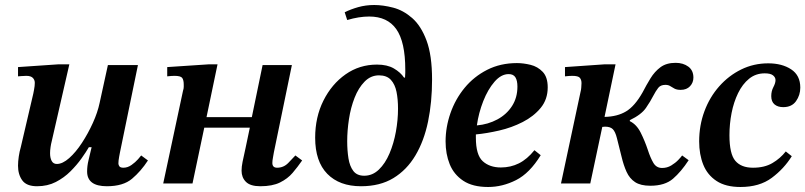

<svg xmlns="http://www.w3.org/2000/svg" viewBox="-20 -733 3217 767"><path d="M128 11Q86 11 69 -12.5Q52 -36 52 -71Q52 -88 55 -108Q58 -128 63 -145L113 -359Q113 -359 116 -374.5Q119 -390 119 -402Q119 -414 111 -422Q103 -430 85 -430Q73 -430 64.5 -429Q56 -428 52 -428V-465L213 -476H257L186 -166Q184 -159 182 -145.5Q180 -132 180 -121Q180 -102 186.5 -90Q193 -78 207 -78Q230 -78 256.5 -101.5Q283 -125 307.5 -162.5Q332 -200 351 -242Q370 -284 378 -322L411 -473H531L459 -123Q459 -123 456 -107Q453 -91 453 -80Q453 -74 457 -68.5Q461 -63 473 -63Q490 -63 505.5 -74Q521 -85 531.5 -97Q542 -109 544 -112L571 -92Q543 -49 507.5 -19Q472 11 407 11Q328 11 328 -48Q328 -70 333.5 -92.5Q339 -115 346 -145H335Q324 -126 305.5 -100Q287 -74 261.5 -48.5Q236 -23 203 -6Q170 11 128 11Z M1020 11Q980 11 962.5 -6.5Q945 -24 945 -51Q945 -67 949 -86.5Q953 -106 961 -142L978 -223H796L749 0H632L711 -370Q714 -379 714 -386Q714 -393 714 -395Q714 -413 708 -421.5Q702 -430 677 -430Q671 -430 664 -429.5Q657 -429 648 -428V-465L814 -476H849L805 -265H986L1029 -473H1146L1074 -124Q1073 -117 1070.5 -104Q1068 -91 1068 -82Q1068 -63 1087 -63Q1113 -63 1131.5 -82Q1150 -101 1160 -112L1187 -92Q1169 -66 1149 -42.5Q1129 -19 1098.5 -4Q1068 11 1020 11Z M1422 11Q1336 11 1287.5 -38.5Q1239 -88 1239 -183Q1239 -265 1272 -331Q1305 -397 1360.5 -436Q1416 -475 1486 -475Q1527 -475 1553.5 -459.5Q1580 -444 1594 -423H1598Q1599 -432 1599 -442Q1599 -452 1599 -455Q1599 -565 1563.5 -616Q1528 -667 1455 -667Q1414 -667 1367 -653L1357 -684Q1381 -696 1411 -704.5Q1441 -713 1475 -713Q1510 -713 1550.5 -702.5Q1591 -692 1626.5 -661Q1662 -630 1684 -571Q1706 -512 1706 -415Q1706 -325 1690 -247.5Q1674 -170 1639.5 -112Q1605 -54 1551.5 -21.5Q1498 11 1422 11ZM1435 -31Q1468 -31 1493.5 -55.5Q1519 -80 1536 -120Q1553 -160 1561.5 -207Q1570 -254 1570 -299Q1570 -336 1564 -366Q1558 -396 1541.5 -414Q1525 -432 1494 -432Q1461 -432 1436.5 -407Q1412 -382 1396.5 -342.5Q1381 -303 1374 -257Q1367 -211 1367 -169Q1367 -132 1372 -100.5Q1377 -69 1391.5 -50Q1406 -31 1435 -31Z M1930 14Q1868 14 1830.5 -11Q1793 -36 1776.5 -77Q1760 -118 1760 -168Q1760 -225 1779.5 -281Q1799 -337 1836 -382Q1873 -427 1926 -454Q1979 -481 2045 -481Q2071 -481 2099.5 -474Q2128 -467 2148 -446Q2168 -425 2168 -384Q2168 -336 2140 -302Q2112 -268 2068 -245.5Q2024 -223 1974 -211.5Q1924 -200 1881 -196Q1881 -190 1881 -183Q1881 -114 1908.5 -89Q1936 -64 1981 -64Q2020 -64 2053 -80.5Q2086 -97 2115 -133L2140 -113Q2096 -41 2041.5 -13.5Q1987 14 1930 14ZM1885 -232Q1930 -236 1967 -256Q2004 -276 2025.5 -309.5Q2047 -343 2047 -387Q2047 -411 2039 -424Q2031 -437 2012 -437Q1982 -437 1955.5 -406.5Q1929 -376 1910.5 -329Q1892 -282 1885 -232Z M2578 9Q2539 9 2517 -5.5Q2495 -20 2483 -46.5Q2471 -73 2463 -107Q2451 -155 2444.5 -181Q2438 -207 2428 -217Q2418 -227 2397 -227Q2392 -227 2386 -226L2338 0H2221L2300 -370Q2301 -372 2302 -383Q2303 -394 2303 -401Q2303 -414 2296.5 -422Q2290 -430 2266 -430Q2260 -430 2253 -429.5Q2246 -429 2237 -428V-465L2395 -476H2439L2395 -266Q2446 -267 2481 -288Q2516 -309 2547 -364Q2562 -393 2578.5 -420Q2595 -447 2618.5 -464.5Q2642 -482 2679 -482Q2709 -482 2729.5 -467Q2750 -452 2750 -423Q2750 -403 2736.5 -388.5Q2723 -374 2699 -374Q2684 -374 2674.5 -379Q2665 -384 2657.5 -389Q2650 -394 2638 -394Q2619 -394 2609.5 -382Q2600 -370 2589 -349Q2579 -329 2560.5 -302Q2542 -275 2496 -253V-249Q2523 -236 2539.5 -203Q2556 -170 2568 -134Q2578 -103 2590 -82.5Q2602 -62 2625 -62Q2645 -62 2661.5 -72Q2678 -82 2689.5 -94Q2701 -106 2705 -112L2731 -93Q2701 -47 2668.5 -19Q2636 9 2578 9Z M2938 14Q2879 14 2842.5 -10Q2806 -34 2789.5 -75Q2773 -116 2773 -168Q2773 -232 2794 -288.5Q2815 -345 2853 -388Q2891 -431 2941 -455.5Q2991 -480 3049 -480Q3104 -480 3140.5 -456Q3177 -432 3177 -383Q3177 -353 3160 -329Q3143 -305 3109 -305Q3087 -305 3074 -316Q3061 -327 3061 -349Q3061 -369 3069.5 -385Q3078 -401 3078 -413Q3078 -424 3068 -432Q3058 -440 3035 -440Q2999 -440 2972.5 -418.5Q2946 -397 2928.5 -361Q2911 -325 2902.5 -281.5Q2894 -238 2894 -193Q2894 -118 2917.5 -90.5Q2941 -63 2988 -63Q3034 -63 3065.5 -81.5Q3097 -100 3119 -128L3143 -109Q3112 -59 3063 -22.5Q3014 14 2938 14Z"/></svg>

Font: STIX Two Text SemiBold
Style: Italic
Weight: 600
Italic angle: -12°
Designer: Ross Mills, John Hudson & Paul Hanslow, Tiro Typeworks Ltd; with prior portions MicroPress Inc. and Coen Hoffman, Elsevi
Foundry: Tiro Typeworks Ltd
Version: Version 2.13 b171